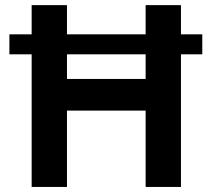

<svg xmlns="http://www.w3.org/2000/svg" viewBox="-20 -740 839 760"><path d="M17.2 -525V-604.1H780.7V-525ZM105.3 0V-719.7H245.1V-427.5H556.5V-719.7H696.3V0H556.5V-302.2H245.1V0Z"/></svg>

Font: Reddit Sans
Style: Regular
Weight: 400
Designer: Stephen Hutchings
Foundry: Reddit
Version: Version 1.014